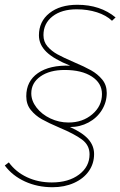

<svg xmlns="http://www.w3.org/2000/svg" viewBox="-39 -707 504 804"><path d="M-19 -14 -2 -27Q27 13 74 35Q121 57 178 57Q248 57 292 24Q336 -9 336 -61Q336 -99 304.5 -122.5Q273 -146 211 -172Q164 -192 136.5 -207.5Q109 -223 90 -246.5Q71 -270 71 -304Q71 -367 120 -401Q169 -435 255 -432Q187 -459 155.5 -489.5Q124 -520 124 -559Q124 -617 168 -652Q212 -687 285 -687Q381 -687 445 -634L430 -620Q406 -643 367 -655.5Q328 -668 282 -668Q219 -668 181 -638.5Q143 -609 143 -560Q143 -532 160 -512.5Q177 -493 201.5 -479.5Q226 -466 270 -447Q315 -428 342.5 -412.5Q370 -397 389 -374Q408 -351 408 -318Q408 -279 387.5 -246Q367 -213 331.5 -194Q296 -175 254 -175Q306 -152 330.5 -124.5Q355 -97 355 -62Q355 -22 333 9.5Q311 41 271 59Q231 77 181 77Q118 77 65.5 53Q13 29 -19 -14ZM388 -313Q388 -359 345.5 -386.5Q303 -414 232 -414Q169 -414 130.5 -387Q92 -360 92 -316Q92 -285 114 -256.5Q136 -228 172 -211Q208 -194 248 -194Q307 -194 347.5 -228.5Q388 -263 388 -313Z"/></svg>

Font: TypoPRO Montserrat
Style: Italic
Weight: 250
Italic angle: -11.3°
Designer: Julieta Ulanovsky
Foundry: Julieta Ulanovsky
Version: Version 6.001